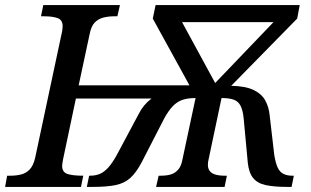

<svg xmlns="http://www.w3.org/2000/svg" viewBox="-41 -734 1223 754"><path d="M-21 0 -13 -44H0Q23 -44 42.5 -49Q62 -54 76 -69Q90 -84 97 -114L201 -602Q203 -609 204 -618Q205 -627 205 -631Q205 -656 185 -663Q165 -670 133 -670H120L129 -714H430L420 -670H407Q385 -670 365 -665Q345 -660 331 -645.5Q317 -631 311 -600L268 -399H703L559 -661L570 -714H1136L1126 -661L867 -397Q923 -396 955 -380.5Q987 -365 1001 -339Q1015 -313 1018 -281L1036 -126Q1041 -95 1049 -77Q1057 -59 1071.5 -51.5Q1086 -44 1107 -44H1113L1104 0H1087Q1036 0 1003 -7Q970 -14 953 -35Q936 -56 932 -96L916 -268Q913 -300 904 -318Q895 -336 877 -342.5Q859 -349 829 -349L779 -112Q772 -84 778.5 -69.5Q785 -55 801.5 -49.5Q818 -44 841 -44H850L841 0H572L582 -44H590Q612 -44 628.5 -48.5Q645 -53 658 -67Q671 -81 676 -110L727 -349Q697 -349 676 -342Q655 -335 638 -317.5Q621 -300 604 -269L515 -96Q494 -56 470.5 -35Q447 -14 412.5 -7Q378 0 322 0H300L309 -44H312Q335 -44 352 -51.5Q369 -59 385 -77Q401 -95 418 -126L504 -287Q513 -305 525.5 -320Q538 -335 554 -347H257L207 -110Q206 -104 204.5 -96Q203 -88 203 -83Q203 -58 223.5 -51Q244 -44 286 -44L277 0ZM804 -408 1033 -647H674Z"/></svg>

Font: ET Text
Style: Italic
Weight: 470
Italic angle: -12°
Designer: Monotype Design Team
Foundry: Monotype Imaging Inc.
Version: Version 2.009